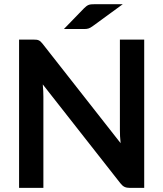

<svg xmlns="http://www.w3.org/2000/svg" viewBox="-20 -916 796 936"><path d="M143.5 -723Q152.5 -723 158.5 -722.2Q164.5 -721.5 169.2 -719.2Q174 -717 178.5 -712.8Q183 -708.5 188.5 -701.5L568 -218Q566 -235.5 565.2 -252.2Q564.5 -269 564.5 -283.5V-723H683V0H613.5Q597.5 0 587 -5Q576.5 -10 566.5 -23L188.5 -504.5Q190 -488.5 190.8 -472.8Q191.5 -457 191.5 -444V0H73V-723H143.5ZM578.5 -895.5 430.5 -787.5Q425 -783.5 420.2 -781Q415.5 -778.5 410.8 -777Q406 -775.5 400.8 -775Q395.5 -774.5 388.5 -774.5H291.5L389.5 -875.5Q395.5 -881.5 400.8 -885.5Q406 -889.5 411.5 -891.8Q417 -894 424 -894.8Q431 -895.5 441 -895.5Z"/></svg>

Font: LatoHex
Style: Bold
Weight: 700
Designer: Lukasz Dziedzic
Foundry: tyPoland Lukasz Dziedzic
Version: Version 1.104; Western+Polish opensource